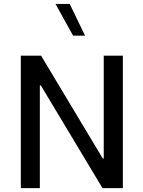

<svg xmlns="http://www.w3.org/2000/svg" viewBox="-20 -975 743 995"><path d="M420.9 -790H358.9L267.6 -954.6H341.3ZM517.6 -686.5H616.7V0H511.2L191.4 -532.7H186.5V0H87.9V-686.5H192.9L512.7 -153.3H517.6Z"/></svg>

Font: Estedad-FD Medium
Style: Regular
Weight: 500
Designer: Amin Abedi
Version: Version 7.3